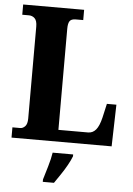

<svg xmlns="http://www.w3.org/2000/svg" viewBox="-61 -760 711 1026"><g transform="rotate(5 294.0 -246.5)"><path d="M21 0V-55H63Q77 -55 89 -67.5Q101 -80 101 -110V-602Q101 -634 88 -646.5Q75 -659 57 -659H21V-714H348V-659H308Q284 -659 275.5 -646.5Q267 -634 267 -605V-63H426Q451 -63 468 -83Q485 -103 496 -149L513 -224H564L558 0ZM208 208Q217 178 229.5 136Q242 94 247 61H357V71Q349 92 334 119Q319 146 301 172.5Q283 199 268 221H208Z"/></g></svg>

Font: Noto Serif Armenian Condensed ExtraBold
Style: Regular
Weight: 800
Width: 3
Designer: Monotype Design Team
Foundry: Monotype Imaging Inc.
Version: Version 2.008; ttfautohint (v1.8.4.7-5d5b)